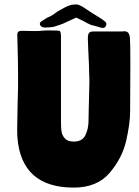

<svg xmlns="http://www.w3.org/2000/svg" viewBox="-20 -858 630 872"><path d="M447 -731Q439 -731 420 -738L393 -745Q376 -752 358 -763L326 -778L280 -757Q261 -747 223 -736Q203 -733 185 -733Q174 -733 167.5 -738Q161 -743 161 -749Q161 -757 168 -761L195 -778Q198 -779 208.5 -784Q219 -789 243 -807Q283 -830 295 -833Q304 -837 313 -837Q317 -838 324 -838Q332 -838 338.5 -835.5Q345 -833 351 -829.5Q357 -826 362 -823Q391 -803 408 -793L429 -780Q445 -770 455 -762Q465 -754 463 -746Q459 -731 447 -731ZM315 -215Q354 -215 368 -244.5Q382 -274 382 -309L383 -359Q386 -470 386 -483Q386 -511 385 -521Q385 -556 381 -628L379 -683Q379 -701 384 -708Q389 -715 403 -715H530L545 -716Q555 -716 561.5 -710Q568 -704 570 -686Q572 -669 572 -568L571 -353Q571 -297 553 -218.5Q535 -140 478 -73Q421 -6 315 -6Q77 -6 59 -234Q58 -244 58 -274Q58 -305 60 -383Q63 -473 62 -517Q62 -577 60 -643Q59 -662 59 -682Q59 -686 58.5 -697Q58 -708 62.5 -713Q67 -718 79 -718L137 -717Q157 -717 166 -718Q188 -720 202 -720L242 -719Q251 -719 253.5 -714.5Q256 -710 257 -698V-298Q257 -276 259.5 -260Q262 -244 274.5 -229.5Q287 -215 315 -215Z"/></svg>

Font: Barrio
Style: Regular
Weight: 400
Designer: Pablo Cosgaya & Sergio Jimenez
Foundry: Pablo Cosgaya & Sergio Jimenez
Version: Version 1.005